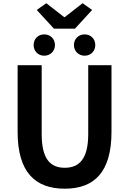

<svg xmlns="http://www.w3.org/2000/svg" viewBox="-20 -1139 788 1173"><path d="M375.6 13.8C556 13.8 661.1 -87.6 661.1 -332.8V-740.8H519V-319.8C519 -166 462.4 -114 375.6 -114C288.6 -114 234.7 -166 234.7 -319.8V-740.8H87.7V-332.8C87.7 -87.6 194.5 13.8 375.6 13.8ZM309.7 -963.8H437.9L542.7 -1078.1L484.6 -1119.4L376.3 -1034.9H371.3L262.8 -1119.4L204.4 -1078.1ZM250.1 -798.7C288.3 -798.7 315.8 -827.3 315.8 -863.5C315.8 -901.1 288.3 -928.9 250.1 -928.9C212.2 -928.9 185.5 -901.1 185.5 -863.5C185.5 -827.3 212.2 -798.7 250.1 -798.7ZM497.2 -798.7C535.2 -798.7 562.1 -827.3 562.1 -863.5C562.1 -901.1 535.2 -928.9 497.2 -928.9C459.3 -928.9 431.6 -901.1 431.6 -863.5C431.6 -827.3 459.3 -798.7 497.2 -798.7Z"/></svg>

Font: Source Han Sans JP VF
Style: Regular
Weight: 250
Designer: Ryoko NISHIZUKA 西塚涼子 (kana, bopomofo & ideographs); Paul D. Hunt (Latin, Greek & Cyrillic); Sandoll Communications 산돌커뮤니
Foundry: Adobe
Version: Version 2.004;hotconv 1.0.118;makeotfexe 2.5.65603